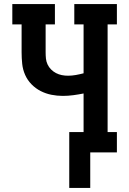

<svg xmlns="http://www.w3.org/2000/svg" viewBox="-20 -755 640 951"><path d="M427 176H323V-101H394V-292Q369 -287 343 -283.5Q317 -280 291 -280Q263 -280 235 -285.5Q207 -291 181.5 -304Q156 -317 136 -337.5Q116 -358 104.5 -384Q93 -410 90 -438.5Q87 -467 87 -496V-634H41V-735H252V-634H206V-496Q206 -480 207.5 -465Q209 -450 215.5 -436Q222 -422 233 -411Q244 -400 257.5 -393Q271 -386 286 -383Q301 -380 317 -380Q336 -380 355.5 -383.5Q375 -387 394 -392V-634H348V-735H559V-634H513V-101H559V0H427Z"/></svg>

Font: Iosevka Etoile
Style: Bold
Weight: 700
Designer: Belleve Invis
Foundry: Belleve Invis
Version: Version 28.1.0; ttfautohint (v1.8.4)